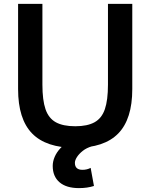

<svg xmlns="http://www.w3.org/2000/svg" viewBox="-20 -750 773 987"><path d="M386 217Q321 217 286 187Q251 157 251 103Q251 80 261 56.5Q271 33 291 11.5Q311 -10 341 -29L453 2Q425 10 405.5 25.5Q386 41 375.5 57.5Q365 74 365 87Q365 123 404 123Q427 123 446 113L463 206Q429 217 386 217ZM367 10Q217 10 145 -64Q73 -138 73 -292V-730H198V-315Q198 -235 214 -188.5Q230 -142 267 -121.5Q304 -101 367 -101Q429 -101 466 -121.5Q503 -142 519 -188.5Q535 -235 535 -315V-730H660V-292Q660 -138 588 -64Q516 10 367 10Z"/></svg>

Font: M PLUS 2 SemiBold
Style: Regular
Weight: 600
Designer: Coji Morishita
Foundry: UNDERFOREST DESIGN
Version: Version 1.001